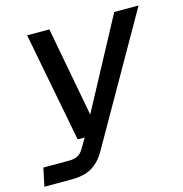

<svg xmlns="http://www.w3.org/2000/svg" viewBox="-109 -626 828 869"><g transform="rotate(-15 305.0 -191.0)"><path d="M-7 150 11 65H129Q157 65 172.5 56.5Q188 48 199 29L227 -18H194L95 -532H199L278 -112L503 -532H617L279 61Q252 108 215 129Q178 150 122 150Z"/></g></svg>

Font: Geist Mono Medium
Style: Italic
Weight: 500
Italic angle: -12°
Monospace: yes
Designer: Basement.studio, Andrés Briganti, Mateo Zaragoza
Foundry: Basement.studio, Vercel, Andrés Briganti, Guido Ferreyra, Mateo Zaragoza
Version: Version 1.500; ttfautohint (v1.8.4.7-5d5b)